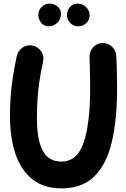

<svg xmlns="http://www.w3.org/2000/svg" viewBox="-20 -977 699 1064"><path d="M161.6 -724.1Q191.9 -717.8 208.7 -691.7Q225.6 -665.5 218.8 -635.7Q206.5 -580.1 199 -530Q191.4 -480 188 -429Q184.6 -377.9 184.6 -319.3Q184.6 -203.6 216.6 -142.6Q248.5 -81.5 320.3 -81.5Q407.7 -81.5 443.6 -186.8Q479.5 -292 479.5 -487.8Q479.5 -512.7 479 -546.1Q478.5 -579.6 477.8 -611.3Q477.1 -643.1 476.1 -661.1Q475.1 -691.9 495.8 -714.6Q516.6 -737.3 546.9 -738.8Q577.1 -739.7 599.9 -719.2Q622.6 -698.7 624.5 -668Q625.5 -649.4 626.5 -616.7Q627.4 -584 628.2 -549.1Q628.9 -514.2 628.9 -487.8Q628.9 -315.9 599.9 -191.4Q570.8 -66.9 503.2 0Q435.5 66.9 320.3 66.9Q223.1 66.9 159.9 16.8Q96.7 -33.2 65.9 -123.5Q35.2 -213.9 35.2 -334.5Q35.2 -420.4 44.4 -498.3Q53.7 -576.2 73.2 -667Q80.1 -697.3 106 -714.1Q131.8 -731 161.6 -724.1ZM476.6 -892.1Q476.6 -864.7 457 -847.9Q437.5 -831.1 413.6 -831.1Q386.7 -831.1 368.9 -850.1Q351.1 -869.1 351.1 -891.6Q351.1 -918.5 367.4 -937.7Q383.8 -957 409.2 -957Q437 -957 456.8 -938Q476.6 -918.9 476.6 -892.1ZM317.9 -899.9Q317.9 -871.1 297.9 -851.1Q277.8 -831.1 249 -831.1Q222.7 -831.1 207.5 -851.6Q192.4 -872.1 192.4 -894Q192.4 -919.9 210.7 -938.5Q229 -957 254.9 -957Q277.8 -957 297.9 -941.7Q317.9 -926.3 317.9 -899.9Z"/></svg>

Font: Mikhak-DS1-FD ExtraBold
Style: Regular
Weight: 800
Designer: Amin Abedi
Version: Version 3.2